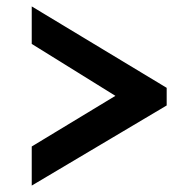

<svg xmlns="http://www.w3.org/2000/svg" viewBox="-20 -558 588 599"><path d="M500 -229 79 21V-101L340 -259L79 -421V-538L500 -284Z"/></svg>

Font: Raleway SemiBold
Style: Italic
Weight: 600
Italic angle: -12°
Designer: Matt McInerney, Pablo Impallari, Rodrigo Fuenzalida
Foundry: Matt McInerney, Pablo Impallari, Rodrigo Fuenzalida
Version: Version 4.026